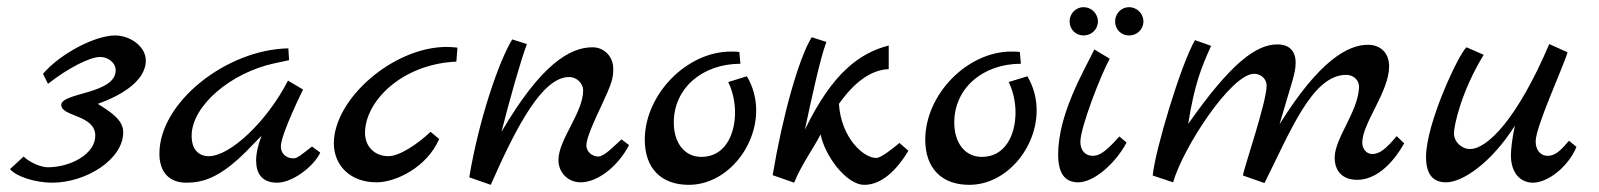

<svg xmlns="http://www.w3.org/2000/svg" viewBox="-20 -510 4464 536"><path d="M387 -341C387 -380 344 -411 301 -411C246 -411 149 -361 100 -304L114 -276C171 -321 232 -351 259 -351C283 -351 303 -334 303 -314C303 -247 151 -252 151 -217C151 -184 246 -190 246 -131C246 -80 177 -43 113 -43C94 -43 62 -57 46 -73L8 -38C25 -17 79 0 126 0C219 0 324 -64 324 -141C324 -174 292 -196 253 -220C309 -240 387 -280 387 -341Z M851 -101C821 -78 811 -68 799 -68C776 -68 764 -84 764 -101C764 -135 826 -260 826 -260L784 -285C725 -170 622 -74 563 -74C535 -74 515 -92 515 -131C515 -215 625 -307 745 -333L787 -342L785 -375C613 -372 425 -225 425 -81C425 -30 452 0 500 0C546 0 595 -13 673 -93L710 -131C701 -107 695 -83 695 -62C695 -27 710 0 754 0C796 0 856 -45 874 -84Z M1182 -142C1145 -107 1095 -74 1064 -74C1026 -74 999 -101 999 -139C999 -226 1100 -331 1254 -338L1257 -377C1247 -378 1237 -379 1227 -379C1078 -379 912 -234 912 -110C912 -49 957 -1 1031 -1C1085 -1 1172 -43 1206 -122Z M1715 -121C1695 -103 1667 -73 1650 -73C1632 -73 1617 -88 1617 -103C1617 -117 1623 -139 1658 -213C1689 -279 1692 -292 1692 -318C1692 -352 1667 -378 1634 -378C1572 -378 1491 -332 1380 -142C1400 -222 1434 -343 1451 -387L1410 -400C1373 -340 1317 -177 1290 -15L1350 6C1424 -162 1495 -295 1569 -295C1590 -295 1608 -277 1608 -258C1608 -195 1539 -121 1539 -63C1539 -28 1566 -1 1601 -1C1650 -1 1707 -48 1736 -105Z M2065 -297 2013 -281C2025 -256 2032 -226 2032 -196C2032 -133 2003 -72 1938 -72C1891 -72 1861 -111 1861 -168C1861 -264 1941 -332 2047 -332L2044 -365C2037 -366 2028 -366 2020 -366C1897 -366 1780 -246 1780 -120C1780 -41 1825 6 1903 6C2006 6 2091 -96 2091 -202C2091 -234 2083 -267 2065 -297Z M2491 -111C2473 -96 2440 -69 2426 -69C2390 -69 2328 -126 2322 -220C2364 -279 2410 -315 2461 -317V-383C2381 -362 2305 -309 2227 -148C2244 -228 2270 -349 2287 -393L2246 -406C2209 -346 2164 -183 2137 -21L2197 0C2218 -52 2250 -94 2271 -135C2281 -79 2341 6 2393 6C2440 6 2482 -33 2516 -89Z M2848 -297 2796 -281C2808 -256 2815 -226 2815 -196C2815 -133 2786 -72 2721 -72C2674 -72 2644 -111 2644 -168C2644 -264 2724 -332 2830 -332L2827 -365C2820 -366 2811 -366 2803 -366C2680 -366 2563 -246 2563 -120C2563 -41 2608 6 2686 6C2789 6 2874 -96 2874 -202C2874 -234 2866 -267 2848 -297Z M3105 -129C3063 -82 3047 -75 3030 -75C3012 -75 2996 -88 2996 -114C2996 -154 3053 -301 3078 -346L3035 -372C3007 -314 2934 -192 2934 -79C2934 -27 2952 -1 2990 -1C3033 -1 3093 -52 3125 -112ZM2966 -450C2966 -428 2983 -411 3005 -411C3027 -411 3045 -428 3045 -450C3045 -472 3027 -490 3005 -490C2983 -490 2966 -472 2966 -450ZM3093 -450C3093 -428 3110 -411 3132 -411C3154 -411 3172 -428 3172 -450C3172 -472 3154 -490 3132 -490C3110 -490 3093 -472 3093 -450Z M3879 -130C3849 -94 3831 -80 3811 -80C3795 -80 3783 -94 3783 -112C3783 -166 3858 -254 3858 -325C3858 -361 3835 -385 3799 -385C3744 -385 3664 -343 3552 -163C3586 -281 3597 -304 3597 -335C3597 -368 3579 -386 3546 -386C3487 -386 3417 -335 3297 -164C3315 -277 3334 -322 3361 -382L3316 -398C3276 -329 3204 -88 3198 -20L3255 -1C3282 -97 3417 -304 3481 -304C3501 -304 3516 -289 3516 -271C3516 -224 3451 -37 3450 -20L3510 1C3582 -142 3643 -301 3738 -301C3759 -301 3775 -286 3774 -265C3770 -196 3706 -124 3706 -70C3706 -31 3729 -8 3769 -8C3817 -8 3864 -46 3900 -110Z M4360 -117C4342 -97 4326 -75 4300 -75C4281 -75 4267 -91 4267 -115C4267 -157 4344 -322 4356 -364L4305 -387C4216 -178 4132 -94 4084 -94C4060 -94 4039 -114 4039 -138C4039 -160 4060 -256 4122 -357L4074 -378C4053 -361 3961 -166 3961 -72C3961 -25 3979 -1 4017 -1C4063 -1 4143 -55 4209 -159C4201 -121 4198 -93 4198 -76C4198 -30 4222 0 4260 0C4299 0 4357 -42 4381 -100Z"/></svg>

Font: Marck Script
Style: Regular
Weight: 400
Designer: Denis Masharov, Marck Fogel
Foundry: Denis Masharov
Version: Version 1.002